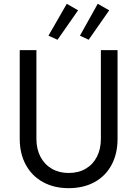

<svg xmlns="http://www.w3.org/2000/svg" viewBox="-20 -984 724 1012"><path d="M84 -252V-719.7H171.9V-252Q171.9 -198.7 193.1 -158Q214.4 -117.2 252.9 -94.7Q291.5 -72.3 341.8 -72.3Q393.6 -72.3 431.9 -94.7Q470.2 -117.2 491 -158Q511.7 -198.7 511.7 -252V-719.7H599.6V-252Q599.6 -173.8 568.1 -115Q536.6 -56.2 478.3 -24.2Q419.9 7.8 341.8 7.8Q264.6 7.8 206.3 -24.4Q147.9 -56.6 116 -115.5Q84 -174.3 84 -252ZM235.4 -795.9 332 -963.9 391.6 -929.7 283.2 -774.4ZM401.4 -795.9 495.1 -963.9 555.7 -929.7 447.3 -774.4Z"/></svg>

Font: Reddit Sans Chocolate
Style: Regular
Weight: 400
Designer: Stephen Hutchings
Foundry: Reddit
Version: Version 1.013